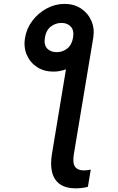

<svg xmlns="http://www.w3.org/2000/svg" viewBox="-20 -785 617 1007"><path d="M111.5 -587Q119.3 -636 149.9 -676.3Q180.4 -716.6 225 -740.6Q269.5 -764.6 318.9 -764.6Q367.9 -764.6 404.5 -740.6Q441.1 -716.6 459 -676.3Q476.9 -636 469.1 -587L367.5 22.4Q359.7 69.6 373.4 89.1Q387.1 108.7 419.4 108.7Q437.5 108.7 456 104.4L441.1 194.6Q427.6 198.9 410 200.8Q392.4 202.8 377.1 202.8Q301.5 202.8 269.9 156.4Q238.3 110.1 252.5 22.4L326 -421.5Q293.3 -409.4 259.9 -409.4Q210.6 -409.4 174 -433.4Q137.4 -457.4 120.2 -497.9Q103 -538.4 111.5 -587ZM277.7 -511.4Q308.2 -511.4 332.6 -530.5Q356.9 -549.7 363.3 -588.4Q369.3 -626.1 351.2 -645.4Q333.1 -664.8 302.9 -664.8Q271 -664.8 246.3 -645.4Q221.6 -626.1 215.6 -588.4Q209.2 -549.7 227.5 -530.5Q245.7 -511.4 277.7 -511.4Z"/></svg>

Font: Inter UI Medium
Style: Italic
Weight: 500
Italic angle: 9.39999°
Designer: Rasmus Andersson
Foundry: rsms
Version: 3.2;8d6f07862